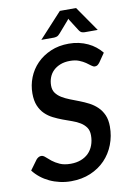

<svg xmlns="http://www.w3.org/2000/svg" viewBox="-99 -971 710 1039"><g transform="rotate(-10 256.0 -451.0)"><path d="M467.5 -598.5Q461 -590 455 -585.8Q449 -581.5 440.5 -581.5Q431.5 -581.5 421.2 -589.8Q411 -598 396.5 -608Q382 -618 361.5 -626.2Q341 -634.5 311.5 -634.5Q282 -634.5 259 -625.5Q236 -616.5 220.2 -601.2Q204.5 -586 196.5 -565.2Q188.5 -544.5 188.5 -520.5Q188.5 -496 200.2 -479.8Q212 -463.5 231.5 -451.5Q251 -439.5 275.5 -430Q300 -420.5 326 -410.5Q352 -400.5 376.5 -387.8Q401 -375 420.5 -356.2Q440 -337.5 451.8 -311Q463.5 -284.5 463.5 -247Q463.5 -195 445.5 -148.5Q427.5 -102 394.2 -67.2Q361 -32.5 313.2 -12.2Q265.5 8 206 8Q174.5 8 144.8 1.2Q115 -5.5 89 -17.8Q63 -30 41 -47.5Q19 -65 2.5 -86.5L42 -140.5Q47 -146.5 54.2 -150.8Q61.5 -155 69.5 -155Q80.5 -155 92 -144.2Q103.5 -133.5 120.2 -120.2Q137 -107 161 -96.2Q185 -85.5 220.5 -85.5Q251.5 -85.5 276.5 -95Q301.5 -104.5 318.8 -121.8Q336 -139 345.2 -163.8Q354.5 -188.5 354.5 -218.5Q354.5 -244.5 342.8 -261.5Q331 -278.5 311.8 -290.5Q292.5 -302.5 268 -311Q243.5 -319.5 218 -329Q192.5 -338.5 168 -350.8Q143.5 -363 124.2 -381.8Q105 -400.5 93.2 -428.2Q81.5 -456 81.5 -496Q81.5 -541.5 98 -583.2Q114.5 -625 145.8 -657Q177 -689 221.5 -708.2Q266 -727.5 322 -727.5Q350.5 -727.5 376.5 -721.8Q402.5 -716 425.5 -705.2Q448.5 -694.5 467.2 -679.5Q486 -664.5 500.5 -646.5ZM489.5 -773.5H418Q411.5 -773.5 403 -776Q394.5 -778.5 386.5 -791L348 -851.5Q346.5 -854 345.2 -856.2Q344 -858.5 343 -861Q341.5 -858.5 339.8 -856.2Q338 -854 336 -851.5L283.5 -791Q273 -778.5 263.8 -776Q254.5 -773.5 248.5 -773.5H179.5L305.5 -910.5H394.5Z"/></g></svg>

Font: Lato SemiBold
Style: Italic
Weight: 600
Italic angle: -7°
Designer: Lukasz Dziedzic with Adam Twardoch and Botio Nikoltchev
Foundry: tyPoland Lukasz Dziedzic
Version: Version 2.015; 2015-08-06; http://www.latofonts.com/